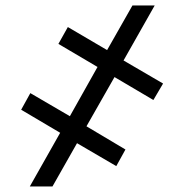

<svg xmlns="http://www.w3.org/2000/svg" viewBox="-20 -675 664 695"><path d="M293 -217.8 434.1 -133.8 400.9 -73.7 258.8 -156.7 169.9 0H87.9L197.8 -194.3L56.6 -277.8L89.8 -337.9L232.9 -254.4L333 -432.6L191.4 -516.1L225.6 -577.1L367.7 -493.7L459.5 -655.3H540L427.2 -456.1L570.3 -372.6L535.2 -313L394.5 -396Z"/></svg>

Font: APIMedia Roboto
Style: Regular
Weight: 400
Designer: Google
Version: Version 2.137; 2017